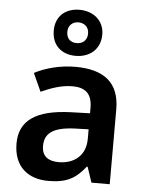

<svg xmlns="http://www.w3.org/2000/svg" viewBox="-57 -926 702 930"><g transform="rotate(5 294.0 -460.5)"><path d="M292 -656C360 -656 412 -698 412 -770C412 -838 359 -880 292 -880C223 -880 176 -838 176 -769C176 -698 223 -656 292 -656ZM292 -718C260 -718 242 -737 242 -769C242 -800 264 -819 292 -819C321 -819 343 -800 343 -769C343 -737 322 -718 292 -718ZM297 -603C222 -603 151 -584 98 -556L138 -468C187 -490 237 -508 291 -508C351 -508 386 -481 386 -412V-385L292 -382C125 -376 44 -321 44 -209C44 -94 116 -41 213 -41C303 -41 346 -67 393 -126H397L422 -51H511V-415C511 -543 437 -603 297 -603ZM320 -305 386 -307V-261C386 -178 329 -136 255 -136C206 -136 173 -156 173 -208C173 -266 209 -301 320 -305Z"/></g></svg>

Font: Noto Sans Tamil UI SemiBold
Style: Regular
Weight: 600
Designer: Jelle Bosma - Monotype Design Team
Foundry: Monotype Imaging Inc.
Version: Version 2.004